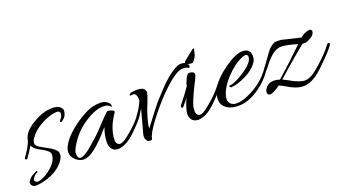

<svg xmlns="http://www.w3.org/2000/svg" viewBox="-44 -785 2193 1220"><g transform="rotate(-20 1053.0 -175.5)"><path d="M50 10Q37 25 44.5 34Q52 43 61.5 43Q71 43 81 40Q124 27 164.5 -11.5Q205 -50 205 -90Q205 -112 156 -138Q133 -150 130 -152Q103 -170 96 -188Q82 -164 51 -119Q44 -111 38 -115.5Q32 -120 37 -128Q78 -184 91 -222Q98 -277 171 -321Q244 -365 304 -365Q342 -365 357.5 -351.5Q373 -338 373 -325Q373 -312 365.5 -295Q358 -278 335 -263Q329 -259 325 -265Q323 -271 333.5 -281.5Q344 -292 347 -310Q350 -328 331 -332Q328 -332 325 -332Q286 -332 227.5 -303Q169 -274 136 -228Q123 -211 123 -193.5Q123 -176 147 -162Q157 -156 181 -143Q205 -130 215 -124Q225 -118 239 -105Q253 -92 254 -81Q259 -51 226 -15Q179 37 86 58Q65 63 43.5 63Q22 63 14 47Q11 43 11 34.5Q11 26 27 7Q42 -8 75 -22Q78 -23 80 -21Q82 -19 81 -16Q80 -13 70.5 -9Q61 -5 50 10Z M386 11Q370 11 351.5 1.5Q333 -8 320 -25.5Q307 -43 307 -63Q307 -83 316 -101Q336 -143 380.5 -182.5Q425 -222 473 -250Q521 -278 549 -285Q577 -292 603.5 -292Q630 -292 649 -278.5Q668 -265 668 -250Q668 -245 667 -244Q666 -243 662 -245Q650 -264 612.5 -264Q575 -264 527.5 -239.5Q480 -215 438 -178Q403 -145 376.5 -103.5Q350 -62 350 -43Q350 -6 371 -6Q392 -6 435 -40Q506 -100 532 -128Q624 -227 631 -227Q643 -227 660 -220Q677 -213 671 -203Q620 -131 611 -58Q610 -49 610 -35Q610 -21 618 -12Q633 4 659 -10Q685 -24 731.5 -66Q778 -108 806 -148Q810 -153 815 -150.5Q820 -148 820 -146Q820 -131 772.5 -80.5Q725 -30 700 -12Q653 23 613 23Q575 23 562 -15Q559 -27 559 -42Q559 -87 578 -137Q574 -135 541 -97Q508 -59 464.5 -24Q421 11 386 11Z M845 -223Q845 -271 817 -271Q811 -271 804.5 -269.5Q798 -268 798 -272Q798 -276 804 -282Q810 -287 845 -290Q887 -290 897.5 -278Q908 -266 908 -254Q908 -242 889.5 -194.5Q871 -147 870 -145Q840 -55 843 -32Q933 -153 961 -183Q1020 -248 1045 -272Q1103 -326 1147 -345Q1160 -350 1170 -350Q1203 -350 1215 -330Q1219 -325 1219 -320.5Q1219 -316 1216 -310Q1213 -304 1205 -310.5Q1197 -317 1169 -317Q1123 -317 1015 -209Q950 -142 895.5 -69Q841 4 837 35Q837 43 822 43Q807 43 799.5 30.5Q792 18 792 9.5Q792 1 793 -5.5Q794 -12 813 -79Q832 -146 837 -168Q825 -148 804 -119Q797 -111 792.5 -114.5Q788 -118 788 -121Q788 -124 790 -128Q832 -185 845 -223Z M1204 -277Q1229 -277 1234 -261Q1236 -252 1231.5 -243.5Q1227 -235 1225 -230Q1223 -225 1222 -222Q1217 -212 1212 -203Q1155 -89 1152 -58Q1151 -49 1151 -35Q1151 -21 1159 -12Q1173 4 1199 -10Q1225 -24 1271.5 -66Q1318 -108 1347 -148Q1351 -153 1356 -150.5Q1361 -148 1361 -145.5Q1361 -143 1359 -140Q1344 -113 1305 -71Q1241 -2 1198 14Q1173 23 1156 23Q1116 23 1103 -15Q1101 -22 1101 -32Q1101 -67 1133 -138Q1128 -127 1094 -88Q1085 -78 1080 -88Q1079 -90 1079 -93.5Q1079 -97 1083 -102Q1132 -163 1160 -205Q1158 -210 1162 -218Q1182 -274 1197 -277Q1200 -277 1204 -277ZM1283 -410 1275 -378Q1275 -369 1262 -349Q1249 -329 1242 -329Q1199 -329 1199 -350Q1199 -354 1242 -387L1259 -400Q1275 -414 1279 -414Q1283 -414 1283 -410Z M1565 -291Q1619 -291 1619 -239Q1619 -212 1604 -195Q1579 -158 1523 -130.5Q1467 -103 1428 -100Q1414 -99 1413 -108Q1412 -112 1415.5 -113Q1419 -114 1421 -114Q1444 -116 1480 -136Q1547 -172 1578 -210Q1591 -228 1591 -244.5Q1591 -261 1575 -261Q1562 -261 1540 -250Q1493 -228 1441 -173.5Q1389 -119 1373 -67Q1368 -51 1368 -35.5Q1368 -20 1381 -6Q1394 8 1421 8Q1451 8 1490 -8Q1603 -54 1664 -147Q1670 -155 1675 -150Q1679 -148 1679 -145Q1679 -142 1676 -138Q1646 -88 1600 -49Q1511 27 1427 27Q1355 27 1326 -16Q1315 -33 1315 -57Q1315 -81 1328 -114Q1353 -171 1435 -231Q1517 -291 1565 -291Z M1915 -212Q1844 -234 1807.5 -234Q1771 -234 1738 -203.5Q1705 -173 1678 -135Q1662 -116 1656 -121Q1650 -126 1657 -137L1724 -229Q1743 -256 1771 -271Q1780 -276 1788 -276Q1796 -276 1805 -275.5Q1814 -275 1820.5 -274.5Q1827 -274 1848 -268.5Q1869 -263 1873 -262L1950 -244Q1966 -259 1984.5 -266Q2003 -273 2013 -273Q2023 -273 2028 -262Q2029 -238 2000.5 -221Q1972 -204 1959.5 -204Q1947 -204 1942 -205Q1855 -134 1802 -87Q1749 -40 1743 -35L1773 -20Q1842 20 1877 20Q1900 20 1928 4Q1956 -12 2008 -60.5Q2060 -109 2088 -148Q2093 -155 2099.5 -152.5Q2106 -150 2106 -148Q2106 -134 2044.5 -71Q1983 -8 1953 14Q1903 51 1856 51Q1809 51 1747 12Q1724 -2 1708 -7Q1663 27 1640 27Q1634 27 1629 25Q1622 18 1622 6Q1622 -6 1634 -21Q1653 -47 1690 -47Q1708 -47 1729 -40Q1757 -63 1760 -67Q1810 -110 1915 -212Z"/></g></svg>

Font: Allura
Style: Regular
Weight: 400
Designer: Robert E. Leuschke
Foundry: Robert E. Leuschke
Version: Version 1.004